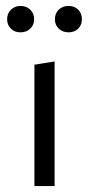

<svg xmlns="http://www.w3.org/2000/svg" viewBox="-20 -627 300 647"><path d="M96 -409 164 -420V0H96ZM49 -607Q69 -607 82 -594.5Q95 -582 95 -562Q95 -543 82 -530.5Q69 -518 49 -518Q29 -518 16.5 -530.5Q4 -543 4 -562Q4 -582 17 -594.5Q30 -607 49 -607ZM211 -607Q231 -607 243.5 -594.5Q256 -582 256 -562Q256 -543 243.5 -530.5Q231 -518 211 -518Q191 -518 178 -530.5Q165 -543 165 -562Q165 -582 178 -594.5Q191 -607 211 -607Z"/></svg>

Font: QiushuiShotai Bright
Style: Regular
Weight: 400
Designer: Christian Thalmann (Catharsis Fonts)
Version: Version 1.250;